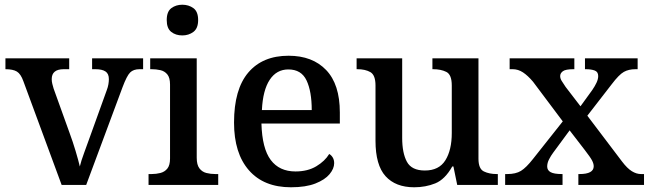

<svg xmlns="http://www.w3.org/2000/svg" viewBox="-20 -783 2753 813"><path d="M79 -439Q68 -470 51.5 -480Q35 -490 3 -490V-536H273V-490H250Q199 -490 199 -448Q199 -438 201.5 -428Q204 -418 207 -408L275 -219Q288 -184 300 -144Q312 -104 318 -78Q323 -100 336.5 -136.5Q350 -173 361 -204L432 -401Q437 -414 439 -426Q441 -438 441 -448Q441 -471 426.5 -480.5Q412 -490 384 -490H370V-536H586V-490H571Q545 -490 531 -476Q517 -462 499 -414L345 0H241Z M609 0V-46H622Q641 -46 659 -50.5Q677 -55 688.5 -69Q700 -83 700 -112V-425Q700 -454 688.5 -468Q677 -482 659 -486Q641 -490 622 -490H616V-536H813V-115Q813 -85 824.5 -70Q836 -55 854 -50.5Q872 -46 892 -46H904V0ZM752 -633Q724 -633 705 -648Q686 -663 686 -698Q686 -734 705.5 -748.5Q725 -763 752 -763Q779 -763 799 -748.5Q819 -734 819 -698Q819 -663 799 -648Q779 -633 752 -633Z M1212 10Q1097 10 1034 -62Q971 -134 971 -264Q971 -405 1031.5 -476Q1092 -547 1202 -547Q1303 -547 1361 -486.5Q1419 -426 1419 -307V-260H1087Q1090 -154 1126.5 -105.5Q1163 -57 1231 -57Q1283 -57 1319.5 -79Q1356 -101 1374 -131Q1383 -126 1389 -116Q1395 -106 1395 -92Q1395 -69 1375.5 -45.5Q1356 -22 1315.5 -6Q1275 10 1212 10ZM1300 -317Q1300 -396 1278 -442.5Q1256 -489 1201 -489Q1151 -489 1122 -445Q1093 -401 1089 -317Z M1734 10Q1655 10 1612.5 -37Q1570 -84 1570 -187V-421Q1570 -465 1548.5 -477.5Q1527 -490 1493 -490H1490V-536H1683V-199Q1683 -135 1703 -98Q1723 -61 1779 -61Q1839 -61 1866 -104.5Q1893 -148 1893 -220V-421Q1893 -467 1870 -478.5Q1847 -490 1814 -490H1811V-536H2006V-111Q2006 -68 2029 -57Q2052 -46 2083 -46H2088V0H1916L1900 -78H1895Q1864 -23 1823 -6.5Q1782 10 1734 10Z M2119 0V-46H2128Q2164 -46 2186 -59.5Q2208 -73 2237 -110L2363 -269L2237 -437Q2215 -463 2194.5 -476.5Q2174 -490 2151 -490H2138V-536H2412V-490H2409Q2375 -490 2363.5 -481.5Q2352 -473 2352 -461Q2352 -451 2358 -441Q2364 -431 2375 -415L2438 -333L2488 -402Q2499 -418 2506 -433Q2513 -448 2513 -461Q2513 -479 2498 -484.5Q2483 -490 2460 -490H2457V-536H2680V-490H2671Q2642 -490 2621.5 -478.5Q2601 -467 2570 -426L2467 -293L2614 -99Q2636 -70 2655.5 -58Q2675 -46 2694 -46H2707V0H2429V-46H2434Q2494 -46 2494 -79Q2494 -90 2487 -103.5Q2480 -117 2456 -148L2392 -231L2322 -136Q2313 -124 2305 -108.5Q2297 -93 2297 -78Q2297 -62 2311.5 -54Q2326 -46 2359 -46H2362V0Z"/></svg>

Font: Noto Naskh Arabic Medium
Style: Regular
Weight: 500
Designer: Monotype Design Team, David Williams, Mohamad Dakak and Nizar Qandah
Foundry: Monotype Imaging Inc.
Version: Version 2.016